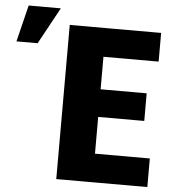

<svg xmlns="http://www.w3.org/2000/svg" viewBox="-195 -833 786 882"><g transform="rotate(5 198.5 -391.5)"><path d="M517.1 -131.8V0H206.1V-131.8ZM264.2 -710.9V0H97.2V-710.9ZM476.6 -428.7V-301.3H206.1V-428.7ZM518.6 -710.9V-578.6H206.1V-710.9ZM-140.1 -614.3 -98.6 -783.2H49.8L-42.5 -614.3Z"/></g></svg>

Font: Roboto Condensed Black
Style: Regular
Weight: 900
Designer: Christian Robertson
Foundry: Google
Version: Version 3.008; 2023